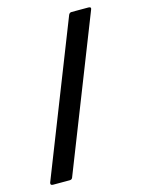

<svg xmlns="http://www.w3.org/2000/svg" viewBox="-103 -716 571 776"><g transform="rotate(-15 182.5 -327.5)"><path d="M21 0Q9 0 12 -11L262 -647Q266 -655 274 -655H344Q358 -655 353 -644L103 -8Q100 0 91 0Z"/></g></svg>

Font: Sofia Sans Semi Condensed SemiBold
Style: Regular
Weight: 600
Designer: Botio Nikoltchev, Ani Petrova
Foundry: lettersoup
Version: Version 4.100